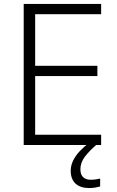

<svg xmlns="http://www.w3.org/2000/svg" viewBox="-20 -734 593 972"><path d="M492 0H100V-714H492V-662H158V-401H473V-349H158V-52H492ZM387 123Q387 149 400.5 162.5Q414 176 439 176Q454 176 466.5 174Q479 172 487 170V210Q476 213 462.5 215.5Q449 218 431 218Q387 218 362.5 195.5Q338 173 338 130Q338 104 350.5 78.5Q363 53 385 30Q407 7 434 -13L467 0Q433 29 410 59Q387 89 387 123Z"/></svg>

Font: Noto Sans Hebrew Light
Style: Regular
Weight: 300
Designer: Monotype Design Team
Foundry: Monotype Imaging Inc.
Version: Version 2.003